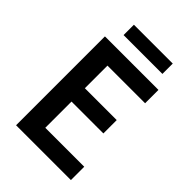

<svg xmlns="http://www.w3.org/2000/svg" viewBox="-260 -1018 1129 1129"><g transform="rotate(45 304.0 -454.0)"><path d="M94 0V-739H539V-628H226V-440H491V-329H226V-111H550V0ZM166 -822V-908H489V-822Z"/></g></svg>

Font: Noto Sans TC SemiBold
Style: Regular
Weight: 600
Designer: Ryoko NISHIZUKA  (kana, bopomofo & ideographs); Paul D. Hunt (Latin, Greek & Cyrillic); Sandoll Communications , Soo-you
Foundry: Adobe
Version: Version 2.004-H2;hotconv 1.0.118;makeotfexe 2.5.65603